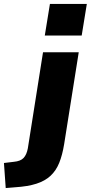

<svg xmlns="http://www.w3.org/2000/svg" viewBox="-112 -760 460 973"><path d="M115 -580 141 -740H328L302 -580ZM-83 193 -92 66 -42 60Q-8 57 7.5 40.5Q23 24 29 -8L106 -495H287L213 -29Q204 26 188 65.5Q172 105 144 131Q116 157 72.5 171Q29 185 -35 189Z"/></svg>

Font: Nunito Sans 11pt Black
Style: Italic
Weight: 900
Italic angle: -9°
Version: Version 3.101;gftools[0.9.27]